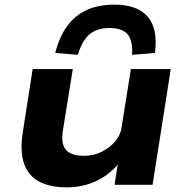

<svg xmlns="http://www.w3.org/2000/svg" viewBox="-20 -792 797 823"><path d="M265 11Q193 11 146.5 -14.5Q100 -40 82.5 -92.5Q65 -145 78 -227L120 -496H292L250 -235Q243 -194 251.5 -169.5Q260 -145 283 -134.5Q306 -124 339 -124Q381 -124 416 -141.5Q451 -159 474 -186.5Q497 -214 501 -245L541 -496H712L634 0H471L487 -101H497Q454 -46 395.5 -17.5Q337 11 265 11ZM314 -557 217 -565Q234 -633 267 -679Q300 -725 350.5 -748.5Q401 -772 470 -772Q538 -772 579.5 -748Q621 -724 637 -678Q653 -632 644 -565L546 -557Q550 -619 526.5 -645.5Q503 -672 450 -672Q397 -672 364.5 -645.5Q332 -619 314 -557Z"/></svg>

Font: Nunito Sans 10pt Expanded ExtraBold
Style: Italic
Weight: 800
Width: 7
Italic angle: -9°
Designer: Vernon Adams
Foundry: Vernon Adams
Version: Version 3.101;gftools[0.9.27]